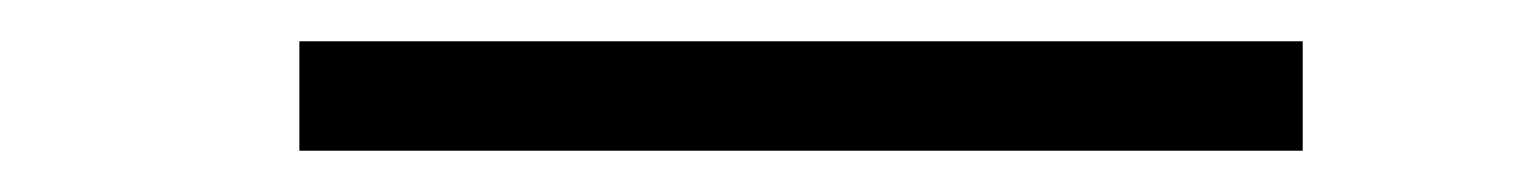

<svg xmlns="http://www.w3.org/2000/svg" viewBox="-20 -431 740 93"><path d="M125 -411V-358H611V-411Z"/></svg>

Font: Kawkab Mono Light
Style: Regular
Weight: 300
Monospace: yes
Designer: Abdullah Arif
Foundry: Abdullah Arif
Version: Version 1.000;PS 000.500;hotconv 1.0.88;makeotf.lib2.5.64775